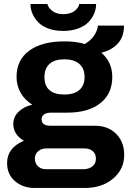

<svg xmlns="http://www.w3.org/2000/svg" viewBox="-20 -743 647 951"><path d="M130.9 -723.1H214.8Q219.2 -704.1 239.7 -688.5Q260.3 -672.9 293 -672.9Q328.6 -672.9 349.4 -688.7Q370.1 -704.6 372.1 -723.1H456.1Q456.1 -698.7 446.5 -676Q437 -653.3 418.2 -633.5Q399.4 -613.8 366.9 -601.8Q334.5 -589.8 293 -589.8Q251.5 -589.8 219.2 -601.8Q187 -613.8 168.5 -633.5Q149.9 -653.3 140.4 -676Q130.9 -698.7 130.9 -723.1ZM149.9 188Q94.2 188 54.7 154.5Q15.1 121.1 15.1 64Q15.1 -10.3 98.1 -45.9Q45.9 -76.7 45.9 -128.9Q45.9 -165 73.2 -190.7Q100.6 -216.3 140.1 -224.1Q103 -247.6 82.5 -283Q62 -318.4 62 -361.8Q62 -446.3 125 -492.2Q188 -538.1 298.8 -538.1Q357.9 -538.1 399.9 -524.9Q432.6 -544.4 448.2 -570.1Q463.9 -595.7 464.8 -616.2H594.2Q594.2 -562 564.7 -528.6Q535.2 -495.1 481.9 -481.9Q536.1 -436 536.1 -361.8Q536.1 -278.3 476.8 -231.7Q417.5 -185.1 314 -185.1H233.9Q210.4 -185.1 198.2 -176.3Q186 -167.5 186 -151.9Q186 -120.1 231 -120.1H450.2Q515.6 -120.1 555.4 -79.8Q595.2 -39.6 595.2 23.9Q595.2 95.2 540.3 141.6Q485.4 188 399.9 188ZM298.8 -274.9Q347.7 -274.9 373.3 -297.4Q398.9 -319.8 398.9 -361.8Q398.9 -403.3 373 -426.3Q347.2 -449.2 298.8 -449.2Q250.5 -449.2 225.3 -426.5Q200.2 -403.8 200.2 -361.8Q200.2 -274.9 298.8 -274.9ZM208 95.2H393.1Q419.9 95.2 437.5 81.1Q455.1 66.9 455.1 43.9Q455.1 19 439.5 5.6Q423.8 -7.8 398.9 -7.8H208Q184.6 -7.8 168.7 6.3Q152.8 20.5 152.8 43Q152.8 65.9 168.2 80.6Q183.6 95.2 208 95.2Z"/></svg>

Font: Archivo
Style: Bold
Weight: 700
Designer: Hector Gatti
Foundry: Omnibus-Type
Version: Version 2.001